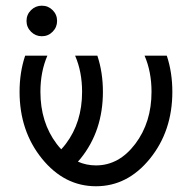

<svg xmlns="http://www.w3.org/2000/svg" viewBox="-20 -645 675 675"><path d="M253.9 -76.7Q283.7 -63.5 317.4 -63.5Q398.4 -63.5 455.6 -139.2Q512.7 -214.8 512.7 -322.3Q512.7 -392.6 488.3 -449.2H566.4Q585.9 -390.6 585.9 -322.3Q585.9 -184.6 507.3 -87.4Q428.7 9.8 317.4 9.8Q206.1 9.8 127.4 -87.4Q48.8 -184.6 48.8 -322.3Q48.8 -390.6 68.4 -449.2H146.5Q122.1 -392.6 122.1 -322.3Q122.1 -214.8 179.2 -139.2Q187 -128.9 195.3 -120.1Q203.6 -128.9 211.4 -139.2Q268.6 -214.8 268.6 -322.3Q268.6 -392.6 244.1 -449.2H322.3Q341.8 -390.6 341.8 -322.3Q341.8 -184.6 263.2 -87.4Q258.8 -82 253.9 -76.7ZM127 -517.6Q105 -517.6 89.1 -533.4Q73.2 -549.3 73.2 -571.3Q73.2 -593.8 89.1 -609.4Q105 -625 127 -625Q149.4 -625 165 -609.4Q180.7 -593.8 180.7 -571.3Q180.7 -549.3 165 -533.4Q149.4 -517.6 127 -517.6Z"/></svg>

Font: Catrinity
Style: Regular
Weight: 400
Designer: Alexander Lange
Foundry: High-Logic / Made with FontCreator
Version: Version 2.090;May 20, 2024;FontCreator 15.0.0.2974 64-bit